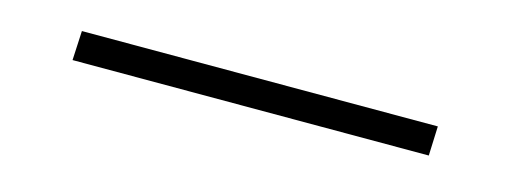

<svg xmlns="http://www.w3.org/2000/svg" viewBox="-17 21 834 302"><g transform="rotate(15 400.0 172.0)"><path d="M95.2 147.9H674.8L672.9 195.8H92.8Z"/></g></svg>

Font: Simonetta
Style: Regular
Weight: 400
Version: Version 1.004